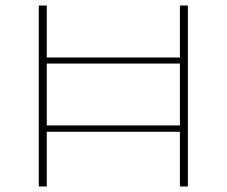

<svg xmlns="http://www.w3.org/2000/svg" viewBox="-20 -678 824 698"><path d="M634 -658H663V0H634V-199H150V0H121V-658H150V-469H634ZM150 -222H634V-447H150Z"/></svg>

Font: EauTestInfant Extralight
Style: Regular
Weight: 250
Designer: Christian Thalmann (Catharsis Fonts)
Version: Version 0.001;PS 000.001;hotconv 1.0.88;makeotf.lib2.5.64775